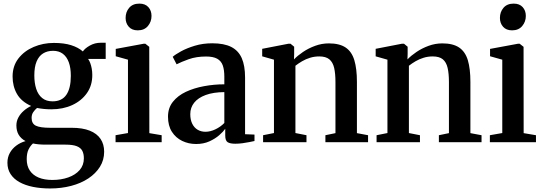

<svg xmlns="http://www.w3.org/2000/svg" viewBox="-20 -785 2996 1060"><path d="M256.5 255.5Q205.5 255.5 162.2 246.8Q119 238 87.5 220.5Q56 203 38.5 176.2Q21 149.5 21 113.5Q21 83.5 34.2 59.5Q47.5 35.5 70 18.8Q92.5 2 121 -6Q96 -19.5 83.2 -40.8Q70.5 -62 70.5 -92.5Q70.5 -116 81.5 -136.5Q92.5 -157 111 -173.2Q129.5 -189.5 152 -200Q98 -224 73.8 -266.2Q49.5 -308.5 49.5 -362.5Q49.5 -420.5 81.5 -462Q113.5 -503.5 165.8 -525.8Q218 -548 277.5 -548Q333.5 -548 373 -535.5Q412.5 -523 437.5 -501Q448.5 -518 476 -533.5Q503.5 -549 536 -549H563.5V-459.5H466.5Q473.5 -450 478.5 -436.2Q483.5 -422.5 486.5 -406Q489.5 -389.5 489.5 -372Q490 -314 460 -271.2Q430 -228.5 379 -205Q328 -181.5 263 -181.5Q242.5 -181.5 222 -183.5Q201.5 -185.5 184.5 -189Q172.5 -179 163.5 -165.8Q154.5 -152.5 154.5 -134Q154.5 -102.5 178 -91Q201.5 -79.5 257.5 -79.5H375.5Q436 -79.5 475.8 -63.5Q515.5 -47.5 535.2 -18Q555 11.5 555 52.5Q555 98.5 531.8 135.8Q508.5 173 467.8 200Q427 227 372.8 241.2Q318.5 255.5 256.5 255.5ZM269 208.5Q317.5 208.5 357 194.5Q396.5 180.5 419.8 153.8Q443 127 443 89Q443 64.5 434.5 47.8Q426 31 404 22.2Q382 13.5 342 13.5H232.5Q211.5 13.5 193.5 11.8Q175.5 10 162 7Q147 20.5 137.2 41Q127.5 61.5 127.5 93.5Q127.5 131 144.5 156.5Q161.5 182 193 195.2Q224.5 208.5 269 208.5ZM270 -225.5Q321.5 -225.5 346.2 -261.5Q371 -297.5 371 -366.5Q371 -410.5 359.8 -441.2Q348.5 -472 326.8 -488.2Q305 -504.5 273 -504.5Q241 -504.5 217.8 -490Q194.5 -475.5 182 -445.5Q169.5 -415.5 169.5 -368.5Q169.5 -326.5 180 -294.2Q190.5 -262 212.8 -243.8Q235 -225.5 270 -225.5Z M618 0V-38.5L686.5 -50.5V-455.5L619 -474.5V-515L773 -543.5H782.5L804 -526.5L804.5 -50L872.5 -38.5V0ZM740 -617.5Q708.5 -617.5 691 -637.2Q673.5 -657 673.5 -686Q673.5 -719 693.2 -742Q713 -765 749 -765H750Q781.5 -765 799 -745.8Q816.5 -726.5 816.5 -697Q816.5 -665 796.5 -641.2Q776.5 -617.5 741 -617.5Z M1062.5 10Q1021 10 985.8 -7Q950.5 -24 929 -57.5Q907.5 -91 907.5 -141Q907.5 -189 934.5 -223Q961.5 -257 1006.2 -278Q1051 -299 1106.2 -309.2Q1161.5 -319.5 1218.5 -319.5V-361.5Q1218.5 -399.5 1209.8 -424Q1201 -448.5 1179 -460.8Q1157 -473 1117.5 -473Q1063.5 -473 1021.8 -458Q980 -443 955 -430L933.5 -471.5Q947.5 -484 979.2 -501.5Q1011 -519 1055.5 -532.5Q1100 -546 1152 -546Q1217 -546 1256.8 -525.8Q1296.5 -505.5 1314.8 -463.8Q1333 -422 1333 -357V-44L1385 -42V-6.5Q1374 -4 1356.2 -0.5Q1338.5 3 1318.2 5.8Q1298 8.5 1279 8.5Q1250 8.5 1236.8 0Q1223.5 -8.5 1223.5 -37V-74Q1213 -58.5 1190.5 -38.8Q1168 -19 1135.8 -4.5Q1103.5 10 1062.5 10ZM1114.5 -57.5Q1141 -57.5 1169.2 -71Q1197.5 -84.5 1218.5 -106V-276.5Q1157.5 -276 1115.5 -260.5Q1073.5 -245 1052 -218Q1030.5 -191 1030.5 -155Q1030.5 -123.5 1041.5 -101.5Q1052.5 -79.5 1071.5 -68.5Q1090.5 -57.5 1114.5 -57.5Z M1492.5 -50.5V-455.5L1427.5 -474V-515.5L1572 -543.5H1584L1604 -527V-487.5L1603 -457Q1623 -478 1653 -498.2Q1683 -518.5 1719.8 -532Q1756.5 -545.5 1795.5 -545.5Q1854 -545.5 1888 -522.8Q1922 -500 1936.2 -452.8Q1950.5 -405.5 1950.5 -333V-50L2012 -38.5V0H1776.5V-38.5L1832 -50V-331.5Q1832 -379 1824.8 -410.2Q1817.5 -441.5 1798.2 -457.5Q1779 -473.5 1742.5 -473.5Q1716 -473.5 1692.2 -466.2Q1668.5 -459 1648 -447Q1627.5 -435 1611 -422V-50.5L1672 -38.5V0H1432.5V-38.5Z M2119 -50.5V-455.5L2054 -474V-515.5L2198.5 -543.5H2210.5L2230.5 -527V-487.5L2229.5 -457Q2249.5 -478 2279.5 -498.2Q2309.5 -518.5 2346.2 -532Q2383 -545.5 2422 -545.5Q2480.5 -545.5 2514.5 -522.8Q2548.5 -500 2562.8 -452.8Q2577 -405.5 2577 -333V-50L2638.5 -38.5V0H2403V-38.5L2458.5 -50V-331.5Q2458.5 -379 2451.2 -410.2Q2444 -441.5 2424.8 -457.5Q2405.5 -473.5 2369 -473.5Q2342.5 -473.5 2318.8 -466.2Q2295 -459 2274.5 -447Q2254 -435 2237.5 -422V-50.5L2298.5 -38.5V0H2059V-38.5Z M2684.5 0V-38.5L2753 -50.5V-455.5L2685.5 -474.5V-515L2839.5 -543.5H2849L2870.5 -526.5L2871 -50L2939 -38.5V0ZM2806.5 -617.5Q2775 -617.5 2757.5 -637.2Q2740 -657 2740 -686Q2740 -719 2759.8 -742Q2779.5 -765 2815.5 -765H2816.5Q2848 -765 2865.5 -745.8Q2883 -726.5 2883 -697Q2883 -665 2863 -641.2Q2843 -617.5 2807.5 -617.5Z"/></svg>

Font: Merriweather 72pt SemiBold
Style: Regular
Weight: 600
Version: Version 2.100